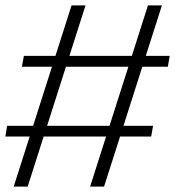

<svg xmlns="http://www.w3.org/2000/svg" viewBox="-21 -695 668 715"><path d="M314.5 0H366.5L582 -675H530ZM-1 -186.5H542L549 -226.5H5.5ZM30 0H82L297.5 -675H245.5ZM60.5 -446.5H604L611 -487H68Z"/></svg>

Font: Anybody SemiExpanded Light
Style: Italic
Weight: 300
Width: 6
Italic angle: -10°
Version: Version 1.113;gftools[0.9.25]